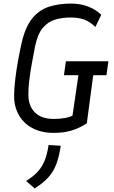

<svg xmlns="http://www.w3.org/2000/svg" viewBox="-20 -732 640 1075"><path d="M280 12Q212 12 162 -14.5Q112 -41 85.5 -88Q59 -135 59 -194Q59 -234 65.5 -289Q72 -344 82.5 -400.5Q93 -457 103 -500Q124 -586 163 -632Q202 -678 256.5 -695Q311 -712 377 -712Q431 -712 474.5 -695Q518 -678 547 -649L514 -581Q484 -610 452.5 -622Q421 -634 375 -634Q328 -634 288 -622Q248 -610 219 -575Q190 -540 176 -471Q168 -428 158.5 -377.5Q149 -327 143.5 -279Q138 -231 139 -194Q141 -136 177 -101Q213 -66 283 -66Q312 -66 341.5 -71Q371 -76 386 -85L419 -311H338L349 -389H587L576 -311H502L466 -41Q425 -15 382 -1.5Q339 12 280 12ZM174 323 126 281Q166 257 191.5 229Q217 201 231 164.5Q245 128 252 80L320 84Q312 142 296 185Q280 228 251 260.5Q222 293 174 323Z"/></svg>

Font: Finlandica
Style: Italic
Weight: 400
Italic angle: -8°
Designer: Niklas Ekholm, Juho Hiilivirta, Jaakko Suomalainen
Foundry: Helsinki Type Studio
Version: Version 1.064